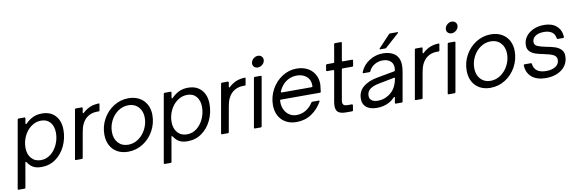

<svg xmlns="http://www.w3.org/2000/svg" viewBox="-75 -1326 6310 2089"><g transform="rotate(-10 3080.5 -281.5)"><path d="M72 201Q71 210 61 210H-4Q-9 210 -11.5 207Q-14 204 -13 199L118 -544Q120 -553 129 -553H194Q199 -553 201.5 -550Q204 -547 203 -542L194 -488V-485Q194 -480 197.5 -479Q201 -478 205 -482Q250 -526 292.5 -544.5Q335 -563 388 -563Q482 -563 535.5 -504.5Q589 -446 589 -347Q589 -254 550.5 -171.5Q512 -89 443 -39.5Q374 10 286 10Q233 10 197.5 -7.5Q162 -25 132 -70Q130 -75 125 -75Q120 -75 119 -68ZM503 -330Q503 -401 467 -444.5Q431 -488 366 -488Q306 -488 255.5 -451Q205 -414 176.5 -353.5Q148 -293 148 -227Q148 -154 187 -109.5Q226 -65 292 -65Q353 -65 401 -103.5Q449 -142 476 -203Q503 -264 503 -330Z M666 0Q661 0 658.5 -3Q656 -6 657 -11L751 -544Q753 -553 762 -553H827Q832 -553 834.5 -550Q837 -547 836 -542L828 -497V-493Q828 -488 831.5 -487.5Q835 -487 839 -491Q881 -529 924.5 -546Q968 -563 1021 -563Q1023 -563 1023.5 -559.5Q1024 -556 1023 -552L1012 -487Q1011 -478 1001 -478H981Q914 -478 866 -438Q809 -390 792 -291L742 -9Q741 0 731 0Z M1018 -218Q1018 -310 1061.5 -389Q1105 -468 1180 -515.5Q1255 -563 1344 -563Q1412 -563 1463.5 -534.5Q1515 -506 1542.5 -455Q1570 -404 1570 -338Q1570 -247 1526.5 -166.5Q1483 -86 1407.5 -38Q1332 10 1242 10Q1174 10 1123.5 -18.5Q1073 -47 1045.5 -98.5Q1018 -150 1018 -218ZM1483 -323Q1483 -396 1441 -442Q1399 -488 1330 -488Q1268 -488 1216 -452Q1164 -416 1134 -357Q1104 -298 1104 -232Q1104 -157 1146 -111Q1188 -65 1256 -65Q1318 -65 1370 -101.5Q1422 -138 1452.5 -198Q1483 -258 1483 -323Z M1686 201Q1685 210 1675 210H1610Q1605 210 1602.5 207Q1600 204 1601 199L1732 -544Q1734 -553 1743 -553H1808Q1813 -553 1815.5 -550Q1818 -547 1817 -542L1808 -488V-485Q1808 -480 1811.5 -479Q1815 -478 1819 -482Q1864 -526 1906.5 -544.5Q1949 -563 2002 -563Q2096 -563 2149.5 -504.5Q2203 -446 2203 -347Q2203 -254 2164.5 -171.5Q2126 -89 2057 -39.5Q1988 10 1900 10Q1847 10 1811.5 -7.5Q1776 -25 1746 -70Q1744 -75 1739 -75Q1734 -75 1733 -68ZM2117 -330Q2117 -401 2081 -444.5Q2045 -488 1980 -488Q1920 -488 1869.5 -451Q1819 -414 1790.5 -353.5Q1762 -293 1762 -227Q1762 -154 1801 -109.5Q1840 -65 1906 -65Q1967 -65 2015 -103.5Q2063 -142 2090 -203Q2117 -264 2117 -330Z M2280 0Q2275 0 2272.5 -3Q2270 -6 2271 -11L2365 -544Q2367 -553 2376 -553H2441Q2446 -553 2448.5 -550Q2451 -547 2450 -542L2442 -497V-493Q2442 -488 2445.5 -487.5Q2449 -487 2453 -491Q2495 -529 2538.5 -546Q2582 -563 2635 -563Q2637 -563 2637.5 -559.5Q2638 -556 2637 -552L2626 -487Q2625 -478 2615 -478H2595Q2528 -478 2480 -438Q2423 -390 2406 -291L2356 -9Q2355 0 2345 0Z M2719 -9Q2718 0 2708 0H2643Q2638 0 2635.5 -3Q2633 -6 2634 -11L2728 -544Q2730 -553 2739 -553H2804Q2809 -553 2811.5 -550Q2814 -547 2813 -542ZM2735 -699Q2735 -728 2758.5 -750.5Q2782 -773 2812 -773Q2836 -773 2851.5 -758Q2867 -743 2867 -721Q2867 -692 2843.5 -670Q2820 -648 2790 -648Q2766 -648 2750.5 -662.5Q2735 -677 2735 -699Z M2880 -215Q2880 -306 2923 -386Q2966 -466 3040 -514.5Q3114 -563 3203 -563Q3266 -563 3316.5 -538Q3367 -513 3397 -465Q3427 -417 3427 -349Q3426 -327 3418 -269Q3417 -260 3407 -260H2976Q2968 -260 2966.5 -255.5Q2965 -251 2965 -244.5Q2965 -238 2965 -235Q2965 -188 2983.5 -149.5Q3002 -111 3036.5 -88Q3071 -65 3116 -65Q3174 -65 3221 -94.5Q3268 -124 3297 -171Q3301 -178 3309 -178H3378Q3384 -178 3386.5 -175Q3389 -172 3387 -168Q3343 -88 3270 -39Q3197 10 3103 10Q3035 10 2984.5 -18.5Q2934 -47 2907 -98Q2880 -149 2880 -215ZM3328 -335Q3339 -335 3339 -345V-358Q3339 -417 3297 -452.5Q3255 -488 3191 -488Q3136 -488 3090 -462.5Q3044 -437 3013 -389Q3003 -374 2991 -347L2990 -343Q2990 -335 2999 -335Z M3728 -9Q3727 0 3717 0H3649Q3594 0 3566 -20Q3538 -40 3538 -91Q3538 -109 3543 -139L3601 -467V-469Q3601 -478 3592 -478H3525Q3520 -478 3517.5 -481Q3515 -484 3516 -489L3525 -544Q3527 -553 3536 -553H3607Q3617 -553 3618 -562L3651 -754Q3653 -763 3662 -763H3727Q3732 -763 3734.5 -760Q3737 -757 3736 -752L3703 -564V-562Q3703 -553 3712 -553H3814Q3819 -553 3821.5 -550Q3824 -547 3823 -542L3814 -487Q3813 -478 3803 -478H3697Q3688 -478 3686 -469L3631 -156Q3626 -133 3626 -118Q3626 -96 3638.5 -85.5Q3651 -75 3682 -75H3728Q3732 -75 3735 -72Q3738 -69 3737 -64Z M3834 -115Q3834 -197 3891.5 -246Q3949 -295 4047 -313L4243 -349Q4251 -351 4253 -359Q4255 -379 4255 -387Q4255 -425 4235 -450Q4203 -488 4139 -488Q4090 -488 4048.5 -463Q4007 -438 3988 -395Q3985 -387 3977 -387H3912Q3907 -387 3904.5 -390.5Q3902 -394 3904 -399Q3935 -476 4004.5 -519.5Q4074 -563 4154 -563Q4203 -563 4242 -548.5Q4281 -534 4305 -506Q4339 -467 4339 -398Q4339 -366 4332 -326L4276 -9Q4275 0 4265 0H4200Q4195 0 4192.5 -3Q4190 -6 4191 -11L4201 -65V-68Q4201 -73 4197.5 -74Q4194 -75 4190 -71Q4157 -38 4126 -22Q4069 10 3989 10Q3916 10 3875 -23Q3834 -56 3834 -115ZM4104 -84Q4163 -112 4194 -157Q4225 -202 4238 -270V-272Q4238 -283 4228 -280L4054 -246Q3991 -234 3956.5 -207.5Q3922 -181 3922 -134Q3922 -102 3946 -83.5Q3970 -65 4013 -65Q4065 -65 4104 -84ZM4137 -611Q4131 -611 4129.5 -614.5Q4128 -618 4132 -623L4259 -758Q4264 -763 4271 -763H4350Q4358 -763 4358 -758Q4358 -754 4354 -751L4203 -616Q4198 -611 4191 -611Z M4421 0Q4416 0 4413.5 -3Q4411 -6 4412 -11L4506 -544Q4508 -553 4517 -553H4582Q4587 -553 4589.5 -550Q4592 -547 4591 -542L4583 -497V-493Q4583 -488 4586.5 -487.5Q4590 -487 4594 -491Q4636 -529 4679.5 -546Q4723 -563 4776 -563Q4778 -563 4778.5 -559.5Q4779 -556 4778 -552L4767 -487Q4766 -478 4756 -478H4736Q4669 -478 4621 -438Q4564 -390 4547 -291L4497 -9Q4496 0 4486 0Z M4860 -9Q4859 0 4849 0H4784Q4779 0 4776.5 -3Q4774 -6 4775 -11L4869 -544Q4871 -553 4880 -553H4945Q4950 -553 4952.5 -550Q4955 -547 4954 -542ZM4876 -699Q4876 -728 4899.5 -750.5Q4923 -773 4953 -773Q4977 -773 4992.5 -758Q5008 -743 5008 -721Q5008 -692 4984.5 -670Q4961 -648 4931 -648Q4907 -648 4891.5 -662.5Q4876 -677 4876 -699Z M5021 -218Q5021 -310 5064.5 -389Q5108 -468 5183 -515.5Q5258 -563 5347 -563Q5415 -563 5466.5 -534.5Q5518 -506 5545.5 -455Q5573 -404 5573 -338Q5573 -247 5529.5 -166.5Q5486 -86 5410.5 -38Q5335 10 5245 10Q5177 10 5126.5 -18.5Q5076 -47 5048.5 -98.5Q5021 -150 5021 -218ZM5486 -323Q5486 -396 5444 -442Q5402 -488 5333 -488Q5271 -488 5219 -452Q5167 -416 5137 -357Q5107 -298 5107 -232Q5107 -157 5149 -111Q5191 -65 5259 -65Q5321 -65 5373 -101.5Q5425 -138 5455.5 -198Q5486 -258 5486 -323Z M5643 -168Q5643 -178 5653 -178H5722Q5732 -178 5733 -168Q5738 -120 5772.5 -92.5Q5807 -65 5875 -65Q5937 -65 5977.5 -91Q6018 -117 6018 -164Q6018 -202 5982.5 -220Q5947 -238 5879 -251Q5823 -262 5787.5 -274Q5752 -286 5727.5 -311Q5703 -336 5703 -378Q5703 -433 5734.5 -475Q5766 -517 5819 -540Q5872 -563 5935 -563Q6022 -563 6072.5 -519Q6123 -475 6127 -397Q6127 -387 6117 -387H6058Q6048 -387 6047 -397Q6041 -443 6008 -465.5Q5975 -488 5921 -488Q5862 -488 5826.5 -464Q5791 -440 5791 -399Q5791 -366 5823.5 -351.5Q5856 -337 5921 -324Q5978 -314 6016 -301Q6054 -288 6080 -261.5Q6106 -235 6106 -190Q6106 -129 6073.5 -83.5Q6041 -38 5985 -14Q5929 10 5860 10Q5759 10 5703 -37Q5647 -84 5643 -168Z"/></g></svg>

Font: Open Sauce Two
Style: Italic
Weight: 400
Italic angle: -10°
Designer: Alfredo Marco Pradil
Foundry: Creative Sauce Fz LLC
Version: Version 1.477